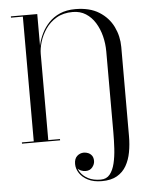

<svg xmlns="http://www.w3.org/2000/svg" viewBox="-65 -814 905 1127"><g transform="rotate(-5 388.0 -250.0)"><path d="M489 260Q441 260 408 243.2Q375 226.5 358 200.2Q341 174 341 146Q341 115 358 99.5Q375 84 398 84Q410.5 84 423.2 89.2Q436 94.5 444.8 106.2Q453.5 118 453.5 138Q453.5 157 439.2 174.8Q425 192.5 400 192.5Q385.5 192.5 372.2 187Q359 181.5 350.5 171.2Q342 161 342 146H348.5Q348.5 171 364 195Q379.5 219 409.5 234.8Q439.5 250.5 483.5 250.5Q517.5 250.5 537 226.5Q556.5 202.5 566 162.8Q575.5 123 578.2 75.2Q581 27.5 581 -20V-496Q581 -542.5 569.8 -586.8Q558.5 -631 536.5 -666.5Q514.5 -702 481.5 -723Q448.5 -744 404.5 -744Q348.5 -744 308.8 -720.5Q269 -697 244.5 -661Q220 -625 208.2 -586Q196.5 -547 196.5 -515.5H191Q191 -540.5 198.5 -572.2Q206 -604 222.2 -636.8Q238.5 -669.5 265 -697.5Q291.5 -725.5 330.2 -742.5Q369 -759.5 421 -759.5Q506 -759.5 561.2 -724.8Q616.5 -690 643.8 -634Q671 -578 671 -514.5L670.5 11.5Q670.5 60 662.2 104.8Q654 149.5 634 184.5Q614 219.5 578.8 239.8Q543.5 260 489 260ZM41 0V-7.5H265.5V0ZM111 0V-742.5H41V-750H196.5V0Z"/></g></svg>

Font: Bodoni Moda 28pt
Style: Regular
Weight: 400
Designer: Owen Earl
Foundry: indestructible type
Version: Version 2.005